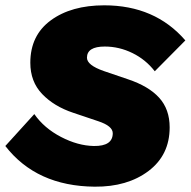

<svg xmlns="http://www.w3.org/2000/svg" viewBox="-29 -690 717 722"><path d="M327 12Q108 10 -9 -141L100 -261Q137 -208 200.5 -175Q264 -142 324 -141Q395 -140 395 -189Q395 -216 341 -234L246 -266Q174 -290 129.5 -336.5Q85 -383 85 -454Q85 -557 162 -613.5Q239 -670 363 -670Q554 -670 668 -538L553 -422Q519 -466 469 -490.5Q419 -515 365 -515Q298 -515 298 -473Q298 -445 361 -423L452 -392Q530 -366 569.5 -322.5Q609 -279 609 -211Q609 -107 529.5 -47Q450 13 327 12Z"/></svg>

Font: Elaine Sans ExtraBold
Style: Italic
Weight: 800
Italic angle: -13°
Designer: Wei Huang
Foundry: Wei Huang
Version: Version 2.001;December 24, 2019;FontCreator 12.0.0.2547 64-b